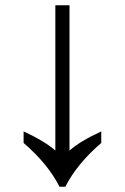

<svg xmlns="http://www.w3.org/2000/svg" viewBox="-20 -712 476 732"><path d="M207 0Q163 -87 70 -167V-211Q152 -173 191 -138V-692H245V-138Q284 -173 366 -211V-167Q273 -87 229 0Z"/></svg>

Font: bangla115
Style: Regular
Weight: 400
Designer: Jelle Bosma - Monotype Design Team
Foundry: Monotype Imaging Inc.
Version: Version 2.003